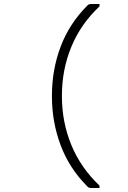

<svg xmlns="http://www.w3.org/2000/svg" viewBox="-20 -780 640 961"><path d="M417 -752Q423 -760 437 -760H478V-748Q384 -660 337 -545.5Q290 -431 290 -303V-296Q290 -169 337 -54.5Q384 60 478 149V161H437Q423 161 417 153Q327 63 283.5 -53Q240 -169 240 -296V-303Q240 -431 283.5 -546.5Q327 -662 417 -752Z"/></svg>

Font: Recursive Mn Lnr St Lt
Style: Regular
Weight: 300
Monospace: yes
Version: Version 1.079;hotconv 1.0.112;makeotfexe 2.5.65598; ttfautoh